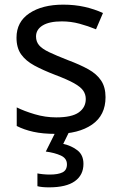

<svg xmlns="http://www.w3.org/2000/svg" viewBox="-20 -566 519 826"><path d="M434 -148Q434 -70 376 -30Q318 10 220 10Q164 10 123.5 1Q83 -8 52 -24V-104Q84 -88 129.5 -74.5Q175 -61 222 -61Q289 -61 319 -82.5Q349 -104 349 -140Q349 -160 338 -176Q327 -192 298.5 -208Q270 -224 217 -244Q165 -264 128 -284Q91 -304 71 -332Q51 -360 51 -404Q51 -472 106.5 -509Q162 -546 252 -546Q301 -546 343.5 -536.5Q386 -527 423 -510L393 -440Q359 -454 322 -464Q285 -474 246 -474Q192 -474 163.5 -456.5Q135 -439 135 -409Q135 -387 148 -371.5Q161 -356 191.5 -341.5Q222 -327 273 -307Q324 -288 360 -268Q396 -248 415 -219.5Q434 -191 434 -148ZM339 139Q339 187 302 213.5Q265 240 191 240Q159 240 141 235V180Q150 182 165 183.5Q180 185 194 185Q230 185 249 175.5Q268 166 268 141Q268 115 241.5 103Q215 91 177 86L220 0H278L252 53Q288 61 313.5 81Q339 101 339 139Z"/></svg>

Font: Noto Sans Linear A
Style: Regular
Weight: 400
Designer: Monotype Design Team
Foundry: Monotype Imaging Inc.
Version: Version 2.002; ttfautohint (v1.8.4.7-5d5b)